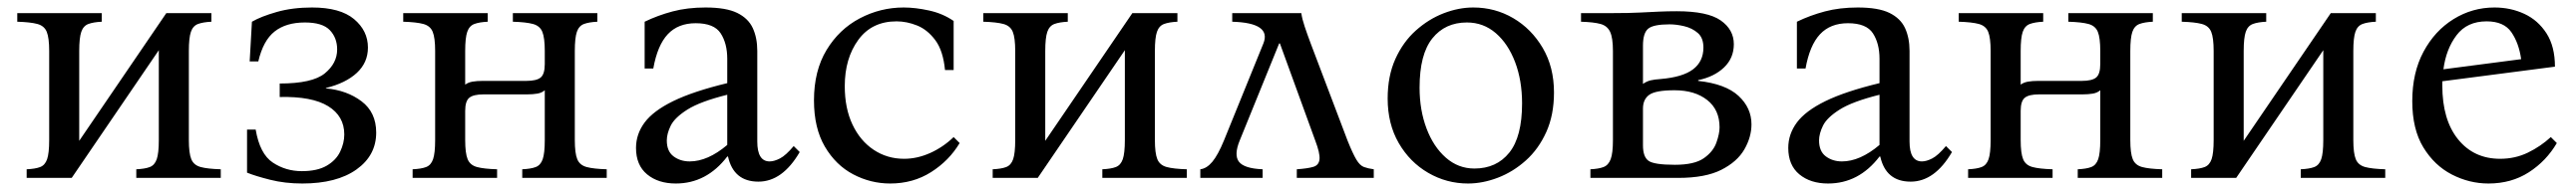

<svg xmlns="http://www.w3.org/2000/svg" viewBox="-20 -475 6861 510"><path d="M483 -339V-101Q483 -66 489.5 -50Q496 -34 514.5 -29Q533 -24 568 -23V0H343V-23Q366 -24 379 -29Q392 -34 397.5 -50Q403 -66 403 -101V-341L171 0H51V-23Q74 -24 87 -29Q100 -34 105.5 -50Q111 -66 111 -101V-339Q111 -374 104.5 -390Q98 -406 79.5 -411Q61 -416 26 -417V-440H251V-417Q229 -416 215.5 -411Q202 -406 196.5 -390Q191 -374 191 -339V-99L423 -440H543V-417Q521 -416 507.5 -411Q494 -406 488.5 -390Q483 -374 483 -339Z M848 -239Q904 -234 943 -204.5Q982 -175 982 -121Q982 -60 929.5 -22.5Q877 15 785 15Q739 15 699.5 5Q660 -5 638 -14V-129H661Q672 -64 706.5 -41Q741 -18 784 -18Q825 -18 850 -32.5Q875 -47 886 -70Q897 -93 897 -116Q897 -165 854 -191.5Q811 -218 725 -216V-252Q812 -252 845 -279Q878 -306 878 -343Q878 -374 858.5 -394.5Q839 -415 792 -415Q742 -415 711.5 -391Q681 -367 668 -311H645L651 -417Q675 -431 717 -443Q759 -455 811 -455Q886 -455 923 -424Q960 -393 960 -348Q960 -308 930.5 -280.5Q901 -253 848 -240Z M1511 -339V-101Q1511 -66 1517.5 -50Q1524 -34 1542.5 -29Q1561 -24 1596 -23V0H1371V-23Q1394 -24 1407 -29Q1420 -34 1425.5 -50Q1431 -66 1431 -101V-234Q1423 -227 1411 -225Q1399 -223 1384 -223H1268Q1241 -223 1230 -214Q1219 -205 1219 -179V-101Q1219 -66 1225.5 -50Q1232 -34 1250.5 -29Q1269 -24 1304 -23V0H1079V-23Q1102 -24 1115 -29Q1128 -34 1133.5 -50Q1139 -66 1139 -101V-339Q1139 -374 1132.5 -390Q1126 -406 1107.5 -411Q1089 -416 1054 -417V-440H1279V-417Q1257 -416 1243.5 -411Q1230 -406 1224.5 -390Q1219 -374 1219 -339V-249Q1227 -255 1238.5 -257Q1250 -259 1266 -259H1382Q1409 -259 1420 -268Q1431 -277 1431 -304V-339Q1431 -374 1424.5 -390Q1418 -406 1399.5 -411Q1381 -416 1346 -417V-440H1571V-417Q1549 -416 1535.5 -411Q1522 -406 1516.5 -390Q1511 -374 1511 -339Z M1780 15Q1733 15 1703.5 -9.5Q1674 -34 1674 -80Q1674 -117 1697 -148Q1720 -179 1773 -205Q1826 -231 1917 -253V-318Q1917 -359 1899.5 -386Q1882 -413 1833 -413Q1786 -413 1758.5 -383.5Q1731 -354 1720 -292H1697V-417Q1732 -434 1771.5 -444.5Q1811 -455 1859 -455Q1914 -455 1943.5 -440.5Q1973 -426 1985 -400Q1997 -374 1997 -339V-97Q1997 -44 2030 -44Q2042 -44 2057.5 -52Q2073 -60 2094 -85L2110 -69Q2064 10 2000 10Q1934 10 1919 -57H1917Q1862 15 1780 15ZM1817 -44Q1865 -44 1917 -88V-222Q1845 -204 1811 -182.5Q1777 -161 1766.5 -139.5Q1756 -118 1756 -100Q1756 -71 1774 -57.5Q1792 -44 1817 -44Z M2351 15Q2299 15 2252.5 -9.5Q2206 -34 2177 -83.5Q2148 -133 2148 -207Q2148 -286 2181.5 -341.5Q2215 -397 2270 -426Q2325 -455 2387 -455Q2418 -455 2454.5 -447Q2491 -439 2520 -419V-288H2497Q2492 -340 2471 -368Q2450 -396 2422.5 -407Q2395 -418 2368 -418Q2302 -418 2266 -368.5Q2230 -319 2230 -245Q2230 -186 2250.5 -142.5Q2271 -99 2307 -75Q2343 -51 2388 -51Q2423 -51 2457.5 -66.5Q2492 -82 2520 -109L2536 -93Q2508 -46 2460 -15.5Q2412 15 2351 15Z M3056 -339V-101Q3056 -66 3062.5 -50Q3069 -34 3087.5 -29Q3106 -24 3141 -23V0H2916V-23Q2939 -24 2952 -29Q2965 -34 2970.5 -50Q2976 -66 2976 -101V-341L2744 0H2624V-23Q2647 -24 2660 -29Q2673 -34 2678.5 -50Q2684 -66 2684 -101V-339Q2684 -374 2677.5 -390Q2671 -406 2652.5 -411Q2634 -416 2599 -417V-440H2824V-417Q2802 -416 2788.5 -411Q2775 -406 2769.5 -390Q2764 -374 2764 -339V-99L2996 -440H3116V-417Q3094 -416 3080.5 -411Q3067 -406 3061.5 -390Q3056 -374 3056 -339Z M3569 -100Q3583 -65 3592.5 -49Q3602 -33 3613 -29Q3624 -25 3639 -23V0H3434V-23Q3463 -25 3478 -29.5Q3493 -34 3494.5 -50Q3496 -66 3483 -100L3389 -359H3387L3282 -100Q3266 -61 3280 -43Q3294 -25 3343 -23V0H3177V-23Q3194 -25 3209 -43Q3224 -61 3240 -100L3345 -359Q3367 -414 3262 -417V-440H3446Q3448 -425 3455 -404Q3462 -383 3471 -359Z M3904 -455Q3962 -455 4010.5 -426.5Q4059 -398 4089 -347Q4119 -296 4119 -228Q4119 -168 4098.5 -122.5Q4078 -77 4044 -46.5Q4010 -16 3969.5 -0.5Q3929 15 3890 15Q3833 15 3784 -13.5Q3735 -42 3705.5 -93Q3676 -144 3676 -212Q3676 -272 3696.5 -317.5Q3717 -363 3751 -393.5Q3785 -424 3825 -439.5Q3865 -455 3904 -455ZM3907 -25Q3966 -25 4000 -67.5Q4034 -110 4034 -199Q4034 -260 4015.5 -309Q3997 -358 3964 -386.5Q3931 -415 3887 -415Q3829 -415 3795 -372.5Q3761 -330 3761 -241Q3761 -181 3779.5 -132Q3798 -83 3831 -54Q3864 -25 3907 -25Z M4216 0V-23Q4238 -24 4251 -29Q4264 -34 4270 -50Q4276 -66 4276 -101V-339Q4276 -374 4268.5 -390Q4261 -406 4243 -411Q4225 -416 4191 -417V-440H4276Q4319 -440 4348 -441.5Q4377 -443 4399.5 -444Q4422 -445 4446 -445Q4528 -445 4563 -420.5Q4598 -396 4598 -357Q4598 -320 4572 -295Q4546 -270 4503 -261V-259Q4576 -251 4610.5 -219Q4645 -187 4645 -143Q4645 -109 4626 -76Q4607 -43 4564.5 -21.5Q4522 0 4450 0ZM4356 -251Q4366 -258 4376.5 -260.5Q4387 -263 4403 -264Q4462 -269 4489.5 -290Q4517 -311 4517 -348Q4517 -374 4502 -387Q4487 -400 4466 -405Q4445 -410 4427 -410Q4384 -410 4370 -398.5Q4356 -387 4356 -353ZM4441 -35Q4493 -35 4518 -52.5Q4543 -70 4551.5 -94Q4560 -118 4560 -135Q4560 -182 4527 -208Q4494 -234 4440 -234Q4390 -234 4373 -222Q4356 -210 4356 -185V-87Q4356 -56 4371 -45.5Q4386 -35 4441 -35Z M4849 15Q4802 15 4772.5 -9.5Q4743 -34 4743 -80Q4743 -117 4766 -148Q4789 -179 4842 -205Q4895 -231 4986 -253V-318Q4986 -359 4968.5 -386Q4951 -413 4902 -413Q4855 -413 4827.5 -383.5Q4800 -354 4789 -292H4766V-417Q4801 -434 4840.5 -444.5Q4880 -455 4928 -455Q4983 -455 5012.5 -440.5Q5042 -426 5054 -400Q5066 -374 5066 -339V-97Q5066 -44 5099 -44Q5111 -44 5126.5 -52Q5142 -60 5163 -85L5179 -69Q5133 10 5069 10Q5003 10 4988 -57H4986Q4931 15 4849 15ZM4886 -44Q4934 -44 4986 -88V-222Q4914 -204 4880 -182.5Q4846 -161 4835.5 -139.5Q4825 -118 4825 -100Q4825 -71 4843 -57.5Q4861 -44 4886 -44Z M5654 -339V-101Q5654 -66 5660.5 -50Q5667 -34 5685.5 -29Q5704 -24 5739 -23V0H5514V-23Q5537 -24 5550 -29Q5563 -34 5568.5 -50Q5574 -66 5574 -101V-234Q5566 -227 5554 -225Q5542 -223 5527 -223H5411Q5384 -223 5373 -214Q5362 -205 5362 -179V-101Q5362 -66 5368.5 -50Q5375 -34 5393.5 -29Q5412 -24 5447 -23V0H5222V-23Q5245 -24 5258 -29Q5271 -34 5276.5 -50Q5282 -66 5282 -101V-339Q5282 -374 5275.5 -390Q5269 -406 5250.5 -411Q5232 -416 5197 -417V-440H5422V-417Q5400 -416 5386.5 -411Q5373 -406 5367.5 -390Q5362 -374 5362 -339V-249Q5370 -255 5381.5 -257Q5393 -259 5409 -259H5525Q5552 -259 5563 -268Q5574 -277 5574 -304V-339Q5574 -374 5567.5 -390Q5561 -406 5542.5 -411Q5524 -416 5489 -417V-440H5714V-417Q5692 -416 5678.5 -411Q5665 -406 5659.5 -390Q5654 -374 5654 -339Z M6248 -339V-101Q6248 -66 6254.5 -50Q6261 -34 6279.5 -29Q6298 -24 6333 -23V0H6108V-23Q6131 -24 6144 -29Q6157 -34 6162.5 -50Q6168 -66 6168 -101V-341L5936 0H5816V-23Q5839 -24 5852 -29Q5865 -34 5870.5 -50Q5876 -66 5876 -101V-339Q5876 -374 5869.5 -390Q5863 -406 5844.5 -411Q5826 -416 5791 -417V-440H6016V-417Q5994 -416 5980.5 -411Q5967 -406 5961.5 -390Q5956 -374 5956 -339V-99L6188 -440H6308V-417Q6286 -416 6272.5 -411Q6259 -406 6253.5 -390Q6248 -374 6248 -339Z M6608 15Q6557 15 6510.5 -9Q6464 -33 6434.5 -81.5Q6405 -130 6405 -205Q6405 -281 6435 -337Q6465 -393 6515 -424Q6565 -455 6624 -455Q6667 -455 6703.5 -438Q6740 -421 6762.5 -386Q6785 -351 6785 -297L6485 -258Q6485 -253 6485 -247Q6485 -155 6527 -103Q6569 -51 6639 -51Q6679 -51 6713 -67.5Q6747 -84 6774 -109L6790 -93Q6762 -45 6715.5 -15Q6669 15 6608 15ZM6603 -418Q6551 -418 6523 -381Q6495 -344 6488 -290L6695 -317Q6689 -360 6669 -389Q6649 -418 6603 -418Z"/></svg>

Font: Bona Nova
Style: Regular
Weight: 400
Designer: Mateusz Machalski
Foundry: Capitalics
Version: Version 4.001; ttfautohint (v1.8.3)